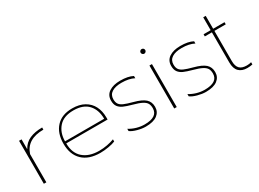

<svg xmlns="http://www.w3.org/2000/svg" viewBox="-31 -1250 2508 1858"><g transform="rotate(-30 1222.5 -320.5)"><path d="M338 -456Q154 -456 108 -315V0H80V-480H108V-370Q140 -429 198 -454.5Q256 -480 338 -480Z M705 -8Q751 -8 795.5 -16.5Q840 -25 874 -38V-14Q846 -2 797.5 6.5Q749 15 705 15Q577 15 507.5 -52Q438 -119 438 -240Q438 -358 501.5 -426.5Q565 -495 681 -495Q760 -495 815 -464Q870 -433 897.5 -379Q925 -325 925 -255V-230H463Q463 -122 528 -65Q593 -8 705 -8ZM463 -253H900Q900 -352 845.5 -412Q791 -472 681 -472Q572 -472 517.5 -410Q463 -348 463 -253Z M1212 15Q1170 15 1120.5 1.5Q1071 -12 1045 -32V-57Q1082 -34 1125.5 -21.5Q1169 -9 1213 -9Q1359 -9 1359 -107Q1359 -139 1347 -160.5Q1335 -182 1302.5 -199Q1270 -216 1207 -233Q1148 -249 1114.5 -264Q1081 -279 1063 -304Q1045 -329 1045 -371Q1045 -432 1092.5 -463.5Q1140 -495 1218 -495Q1305 -495 1357 -467V-442Q1302 -471 1218 -471Q1149 -471 1110 -446Q1071 -421 1071 -371Q1071 -337 1084.5 -317Q1098 -297 1129.5 -283Q1161 -269 1225 -252Q1312 -229 1348.5 -196Q1385 -163 1385 -107Q1385 -51 1341.5 -18Q1298 15 1212 15Z M1551 -656Q1562 -656 1569.5 -648.5Q1577 -641 1577 -630Q1577 -620 1569.5 -612Q1562 -604 1551 -604Q1541 -604 1533 -612Q1525 -620 1525 -630Q1525 -641 1533 -648.5Q1541 -656 1551 -656ZM1537 0V-480H1565V0Z M1884 15Q1842 15 1792.5 1.5Q1743 -12 1717 -32V-57Q1754 -34 1797.5 -21.5Q1841 -9 1885 -9Q2031 -9 2031 -107Q2031 -139 2019 -160.5Q2007 -182 1974.5 -199Q1942 -216 1879 -233Q1820 -249 1786.5 -264Q1753 -279 1735 -304Q1717 -329 1717 -371Q1717 -432 1764.5 -463.5Q1812 -495 1890 -495Q1977 -495 2029 -467V-442Q1974 -471 1890 -471Q1821 -471 1782 -446Q1743 -421 1743 -371Q1743 -337 1756.5 -317Q1770 -297 1801.5 -283Q1833 -269 1897 -252Q1984 -229 2020.5 -196Q2057 -163 2057 -107Q2057 -51 2013.5 -18Q1970 15 1884 15Z M2376 -456H2249V-118Q2249 -62 2274.5 -35.5Q2300 -9 2355 -9Q2383 -9 2405 -16V9Q2378 15 2346 15Q2287 15 2254 -18Q2221 -51 2221 -120V-456H2142V-480H2221V-624H2249V-480H2376Z"/></g></svg>

Font: Prompt Thin
Style: Regular
Weight: 100
Designer: Katatrad Team
Foundry: CadsonDemak
Version: Version 1.030